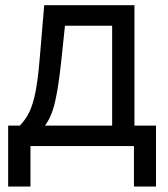

<svg xmlns="http://www.w3.org/2000/svg" viewBox="-20 -550 633 723"><path d="M10.7 -77.1H54.7Q77.1 -100.1 90.8 -128.9Q104.5 -157.7 113.5 -203.1Q122.6 -248.5 128.9 -322.3L146.5 -530.3H486.3V-77.1H567.4V152.3H484.4V0H94.7V152.3H10.7ZM402.3 -77.1V-453.1H224.6L210.9 -322.3Q200.7 -225.6 187.7 -168.2Q174.8 -110.8 149.4 -77.1Z"/></svg>

Font: Pretendard GOV
Style: Regular
Weight: 400
Designer: Base glyphs from Inter by Rasmus Andersson; Hangeul glyphs from Noto Sans CJK(Source Han Sans) by Jang Soo-young and Kan
Foundry: Kil Hyung-jin
Version: Version 1.309